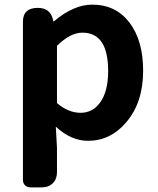

<svg xmlns="http://www.w3.org/2000/svg" viewBox="-20 -594 684 829"><path d="M112 215Q97 215 88 206Q79 197 79 182V-172V-500Q79 -560 143 -560Q198 -560 209 -508L210 -502H213Q298 -574 378 -574Q480 -574 539 -496.5Q598 -419 598 -289Q598 -151 525 -66Q457 14 360 14Q287 14 221 -47L226 44V150Q226 179 208 197Q190 215 161 215H152ZM328 -107Q380 -107 412 -151Q447 -199 447 -287Q447 -453 336 -453Q283 -453 226 -396V-272V-149Q275 -107 328 -107Z"/></svg>

Font: GenSenRounded2 TW B
Style: Regular
Weight: 700
Version: Version 2.000;PS 2;hotconv 16.6.51;makeotf.lib2.5.65220 DEVE